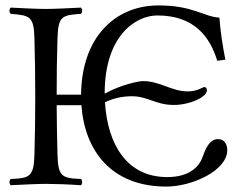

<svg xmlns="http://www.w3.org/2000/svg" viewBox="-20 -678 887 708"><path d="M192 -109C190.3 -181 189.2 -224.8 189 -290H280.2C292.1 -121.4 391.7 10 593 10C690 10 818 -50 818 -124C818 -144 809 -165 784 -165C755 -165 740 -136 727 -99C713 -59 673 -25 597 -25C449 -25 377 -143 367 -301C400 -316 429 -323 467 -323C525 -323 554 -291 621 -291C680 -291 743 -320 743 -345C743 -353 738 -357 734 -357C726 -357 710 -341 672 -341C613 -341 570 -379 507 -379C494 -379 428 -367 367 -333L366 -334C366 -547 481 -621 560 -621C698 -621 755 -540 781 -454L811 -458C801 -510 793 -559 789 -613C732 -616 692 -658 565 -658C400.1 -658 280.5 -535.6 279 -329H189C189 -406.6 189.6 -455.1 192 -536C194.5 -619 208.5 -622 278.5 -627C284.5 -633 284.5 -644 278.5 -650C241.5 -648 179 -645 149 -645C119 -645 51.5 -648 19.5 -650C13.5 -644 13.5 -633 19.5 -627C89.5 -621 105 -619 107 -536C109 -453 110 -404 110 -321C110 -238 109 -192 107 -109C105 -26 89.5 -21 19.5 -18C13.5 -12 13.5 -1 19.5 5C58.5 3 119.5 0 149.5 0C179.5 0 237.5 2 278.5 5C284.5 -1 284.5 -12 278.5 -18C208.5 -21 194 -26 192 -109Z"/></svg>

Font: Libertinus Serif Display
Style: Regular
Weight: 400
Designer: Philipp H. Poll
Foundry: Khaled Hosny
Version: Version 6.1